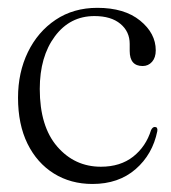

<svg xmlns="http://www.w3.org/2000/svg" viewBox="-20 -460 436 490"><path d="M377.5 -331.5Q377.5 -313 368 -302.2Q358.5 -291.5 344 -291.5Q311 -291.5 311 -330V-348Q311 -379.5 287.2 -399.2Q263.5 -419 221 -419Q158.5 -419 120 -367.2Q81.5 -315.5 81.5 -233Q81.5 -137.5 126 -86Q170.5 -34.5 237.5 -34.5Q287 -34.5 319.8 -60.2Q352.5 -86 365.5 -128Q369.5 -136 375 -136Q383 -136 381.5 -125.5Q369.5 -66 326 -28.2Q282.5 9.5 216 9.5Q160.5 9.5 117.5 -17.2Q74.5 -44 50.2 -93.2Q26 -142.5 26 -210.5Q26 -275 51.2 -327Q76.5 -379 122 -409.5Q167.5 -440 228.5 -440Q297.5 -440 337.5 -407.5Q377.5 -375 377.5 -331.5Z"/></svg>

Font: Fraunces 144pt Soft Light
Style: Regular
Weight: 300
Version: Version 1.000;[0bf87f6ff]